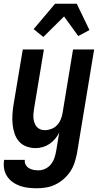

<svg xmlns="http://www.w3.org/2000/svg" viewBox="-33 -785 553 1028"><path d="M166 223Q142 223 119 220.5Q96 218 74.5 210.5Q53 203 35 190Q17 177 5 159Q-7 141 -11 118Q-15 95 -11 72V71H100Q98 85 104.5 97Q111 109 122 115.5Q133 122 146.5 124.5Q160 127 174 127Q192 127 210.5 118Q229 109 241 93Q253 77 259 58.5Q265 40 268 22L284 -75Q275 -57 262 -41.5Q249 -26 232 -14.5Q215 -3 196 2.5Q177 8 158 8Q132 8 108 -1Q84 -10 68.5 -28Q53 -46 45 -70Q37 -94 34.5 -119Q32 -144 33.5 -170Q35 -196 39 -222L89 -520H202L150 -207Q148 -194 146.5 -180.5Q145 -167 146 -154Q147 -141 151 -129Q155 -117 162.5 -107.5Q170 -98 181.5 -93Q193 -88 206 -88Q224 -88 241.5 -94.5Q259 -101 272 -114.5Q285 -128 292 -145Q299 -162 302 -180L358 -520H471L379 37Q374 62 366 86.5Q358 111 343.5 133Q329 155 308.5 173Q288 191 264.5 202.5Q241 214 216 218.5Q191 223 166 223ZM199 -587 147 -629 262 -765H378L446 -624L386 -592L310 -697Z"/></svg>

Font: Iosevka
Style: Bold Italic
Weight: 700
Italic angle: -9°
Monospace: yes
Designer: Belleve Invis
Foundry: Belleve Invis
Version: Version 32.5.0; ttfautohint (v1.8.4)